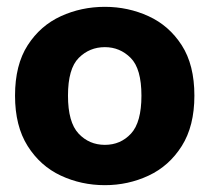

<svg xmlns="http://www.w3.org/2000/svg" viewBox="-20 -530 613 562"><path d="M287 12Q218 12 158 -16Q98 -44 61 -102.5Q24 -161 24 -250Q24 -340 61 -397.5Q98 -455 158 -482.5Q218 -510 287 -510Q355 -510 415 -482.5Q475 -455 512 -397.5Q549 -340 549 -250Q549 -161 512 -102.5Q475 -44 415 -16Q355 12 287 12ZM287 -106Q333 -106 363.5 -139Q394 -172 394 -250Q394 -329 362.5 -360.5Q331 -392 287 -392Q242 -392 210.5 -360.5Q179 -329 179 -250Q179 -172 210 -139Q241 -106 287 -106Z"/></svg>

Font: Atkinson Hyperlegible
Style: Bold
Weight: 700
Designer: Elliott Scott, Megan Eiswerth, Linus Boman, Theodore Petrosky
Foundry: Braille Institute
Version: Version 1.006; ttfautohint (v1.8.3)